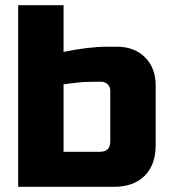

<svg xmlns="http://www.w3.org/2000/svg" viewBox="-20 -720 660 740"><path d="M405 -370Q405 -385 395 -395Q385 -405 370 -405H345Q303 -405 272.5 -401Q242 -397 225 -395V-135H365Q405 -135 405 -175ZM225 -520Q322 -540 395 -540H430Q498 -540 539 -499Q580 -458 580 -390V-160Q580 -85 537.5 -42.5Q495 0 420 0H50V-700H225Z"/></svg>

Font: Russo One
Style: Regular
Weight: 400
Designer: Jovanny lemonad
Foundry: Jovanny Lemonad
Version: Version 1.001